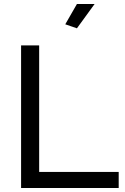

<svg xmlns="http://www.w3.org/2000/svg" viewBox="-20 -936 624 956"><path d="M451 -916H363L305 -815L363 -795ZM571 0V-80H175V-710H85V0Z"/></svg>

Font: Raleway Med
Style: Regular
Weight: 500
Designer: Matt McInerney, Pablo Impallari, Rodrigo Fuenzalida
Foundry: Matt McInerney, Pablo Impallari, Rodrigo Fuenzalida
Version: Version 3.00 July 28, 2015